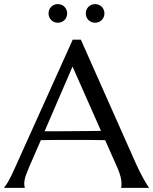

<svg xmlns="http://www.w3.org/2000/svg" viewBox="-30 -906 738 926"><path d="M554.2 0V-2Q555.2 -4.4 555.7 -9.3Q556.2 -14.2 556.2 -18.1Q556.2 -33.2 552 -51.5Q547.9 -69.8 536.1 -97.2L477.1 -230Q449.7 -231 404.3 -231Q358.9 -231 306.2 -231Q267.6 -231 231.7 -231Q195.8 -231 167 -230L110.8 -101.1Q103.5 -83 95.2 -61.5Q86.9 -40 86.9 -18.1Q86.9 -11.7 87.9 -7.6Q88.9 -3.4 89.8 -2V0H-9.8V-2Q-1 -11.2 12.2 -34.9Q25.4 -58.6 41 -94.2L320.8 -714.8H359.9L625 -118.2Q634.3 -97.2 644.3 -77.4Q654.3 -57.6 663.1 -42Q671.9 -26.4 678.7 -15.6Q685.5 -4.9 688 -2V0ZM237.8 -272.9Q266.1 -272.9 295.9 -273.2Q325.7 -273.4 354.2 -273.7Q382.8 -273.9 409.2 -274.2Q435.5 -274.4 457 -274.9L319.8 -585L185.1 -272.9ZM204.1 -841.3Q204.1 -850.6 207.5 -858.9Q210.9 -867.2 217 -873.3Q223.1 -879.4 231.2 -882.8Q239.3 -886.2 249 -886.2Q258.3 -886.2 266.6 -882.8Q274.9 -879.4 281 -873.3Q287.1 -867.2 290.5 -858.9Q293.9 -850.6 293.9 -841.3Q293.9 -832 290.5 -823.7Q287.1 -815.4 281 -809.3Q274.9 -803.2 266.6 -799.8Q258.3 -796.4 249 -796.4Q239.3 -796.4 231.2 -799.8Q223.1 -803.2 217 -809.3Q210.9 -815.4 207.5 -823.7Q204.1 -832 204.1 -841.3ZM383.8 -841.3Q383.8 -850.6 387.2 -858.9Q390.6 -867.2 396.7 -873.3Q402.8 -879.4 411.1 -882.8Q419.4 -886.2 428.7 -886.2Q438 -886.2 446.3 -882.8Q454.6 -879.4 460.7 -873.3Q466.8 -867.2 470.2 -858.9Q473.6 -850.6 473.6 -841.3Q473.6 -832 470.2 -823.7Q466.8 -815.4 460.7 -809.3Q454.6 -803.2 446.3 -799.8Q438 -796.4 428.7 -796.4Q419.4 -796.4 411.1 -799.8Q402.8 -803.2 396.7 -809.3Q390.6 -815.4 387.2 -823.7Q383.8 -832 383.8 -841.3Z"/></svg>

Font: Marcellus
Style: Regular
Weight: 400
Designer: Astigmatic (AOETI)
Foundry: Astigmatic (AOETI)
Version: Version 1.000